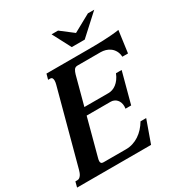

<svg xmlns="http://www.w3.org/2000/svg" viewBox="-225 -1059 1134 1205"><g transform="rotate(-30 341.5 -456.5)"><path d="M449.2 -415Q463.9 -415 478.5 -419.9Q493.2 -424.8 506.8 -435.3Q520.5 -445.8 532.2 -461.7Q543.9 -477.5 552.7 -499.5H593.8L534.2 -276.9H493.2Q494.6 -285.6 494.6 -294.4Q494.6 -309.1 490 -321.5Q485.4 -334 477.3 -342.8Q469.2 -351.6 458.3 -356.4Q447.3 -361.3 434.6 -361.3H260.3L189.5 -96.2Q185.5 -83 185.5 -73.2Q185.5 -64.9 189.9 -59.8Q194.3 -54.7 205.6 -54.7H369.6Q395 -54.7 418.7 -62.3Q442.4 -69.8 463.6 -83.7Q484.9 -97.7 502.9 -117.4Q521 -137.2 535.2 -161.1H576.2L518.6 0H-17.6L-7.3 -39.1H6.8Q15.6 -39.1 22.5 -43.9Q29.3 -48.8 34.4 -56.4Q39.6 -64 43 -73.2Q46.4 -82.5 48.8 -91.3L191.9 -624.5Q193.8 -631.3 195.1 -638.7Q196.3 -646 196.3 -652.8Q196.3 -663.1 192.4 -669.9Q188.5 -676.8 177.7 -676.8H163.1L173.8 -715.8H476.1Q496.6 -715.8 525.4 -716.1Q554.2 -716.3 585.2 -717.5Q616.2 -718.8 647 -721.2Q677.7 -723.6 701.7 -727.5L680.2 -569.3H639.2Q637.7 -594.2 627.9 -611.8Q618.2 -629.4 603.3 -640.6Q588.4 -651.9 570.6 -657Q552.7 -662.1 535.6 -662.1H368.2Q350.6 -662.1 342.5 -649.7Q334.5 -637.2 329.6 -619.6L274.9 -415ZM461.9 -843.8 587.9 -913.1H633.8L488.3 -780.3H394.5L324.7 -913.1H371.6Z"/></g></svg>

Font: Arian AMU Serif
Style: Bold Italic
Weight: 700
Italic angle: -15°
Designer: Ruben Hakobyan (Tarumian)
Foundry: Ruben Hakobyan (Tarumian)
Version: Version 1.002